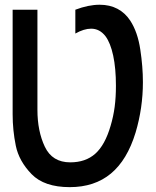

<svg xmlns="http://www.w3.org/2000/svg" viewBox="-20 -766 640 790"><path d="M32 -296V-726H134V-314Q134 -226.5 164.5 -162.2Q195 -98 269 -98Q332 -98 372 -133.5Q412 -169 435 -248Q446.5 -286.5 451.8 -326.2Q457 -366 457 -413Q457 -484.5 445.8 -537Q434.5 -589.5 414 -617Q390 -648 355 -648Q325.5 -648 290 -628V-726Q344 -746.5 390 -746.5Q431.5 -746.5 463.2 -729.8Q495 -713 516 -681Q546.5 -634 557.2 -562.5Q568 -491 568 -428Q568 -322 538 -221Q503.5 -107.5 436.2 -51.8Q369 4 267 4Q162 4 110 -49.5Q58 -103 45 -166.5Q32 -230 32 -296Z"/></svg>

Font: JuliaMono
Style: Bold
Weight: 700
Monospace: yes
Designer: cormullion
Foundry: corm
Version: Version 0.055; ttfautohint (v1.8.4)